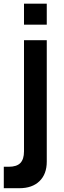

<svg xmlns="http://www.w3.org/2000/svg" viewBox="-30 -752 338 1012"><path d="M72 240H-10V127H15.5Q58.5 127 77.5 107Q96.5 87 96.5 46V-540H216.5V100Q216.5 165.5 178.2 202.8Q140 240 72 240ZM216.5 -622H96.5V-732.5H216.5Z"/></svg>

Font: Vortex Mix
Style: Bold
Weight: 700
Designer: Mikhail Sharanda
Foundry: Mikhail Sharanda
Version: Version 4.504;Glyphs 3.1.2 (3151)